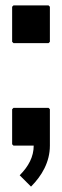

<svg xmlns="http://www.w3.org/2000/svg" viewBox="-20 -540 230 712"><path d="M30 -380H160L165 -385V-515L160 -520H30L25 -515V-385ZM30 0H105C105 41 86 77 53 110L95 152C135 112 165 61 165 0V-135L160 -140H30L25 -135V-5Z"/></svg>

Font: MikodacsPCS
Style: Regular
Weight: 900
Designer: gluk (gluksza@wp.pl)
Foundry: gluk (gluksza@wp.pl)
Version: Version 0.27